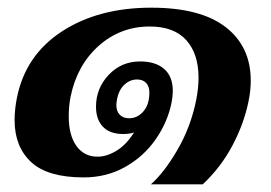

<svg xmlns="http://www.w3.org/2000/svg" viewBox="-20 -452 706 500"><path d="M491 -192Q497 -222 497 -250Q497 -312 465 -347.5Q433 -383 370 -383Q294 -383 237.5 -333Q181 -283 164 -201Q159 -177 159 -149Q159 -100 179 -72Q199 -44 234 -44Q258 -44 283.5 -59.5Q309 -75 329 -107Q317 -103 301 -103Q266 -103 248 -122Q230 -141 230 -174Q230 -222 263 -257Q296 -292 345 -292Q385 -292 407.5 -272.5Q430 -253 430 -215Q430 -203 427 -186Q417 -135 386 -90Q355 -45 306.5 -17.5Q258 10 198 10Q104 10 61 -30Q18 -70 18 -139Q18 -167 24 -197Q46 -308 141 -370Q236 -432 374 -432Q502 -432 567.5 -381.5Q633 -331 633 -242Q633 -216 627 -187Q615 -129 585 -72.5Q555 -16 508 28H373Q408 -3 442.5 -62.5Q477 -122 491 -192ZM369 -211Q369 -227 360.5 -236Q352 -245 337 -245Q319 -245 304.5 -232Q290 -219 285 -195Q283 -183 283 -179Q283 -162 292 -153Q301 -144 316 -144Q338 -144 353.5 -162Q369 -180 369 -211Z"/></svg>

Font: Trirong
Style: Bold Italic
Weight: 700
Italic angle: -12°
Designer: Katatrad Team
Foundry: CadsonDemak
Version: Version 1.001